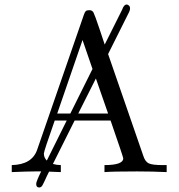

<svg xmlns="http://www.w3.org/2000/svg" viewBox="-20 -761 790 849"><path d="M32 0V-31Q121 -33 144 -98L351 -696Q355 -708 359.5 -712Q364 -716 375 -716Q388 -716 393.5 -705.5Q399 -695 419 -636Q433 -593 443 -564Q520 -717 520 -718Q528 -741 540 -741Q545 -741 550 -736.5Q555 -732 555 -724Q555 -719 553 -713Q553 -712 552 -711V-710L458 -522L614 -71Q622 -46 638 -38.5Q654 -31 699 -31H717V0Q654 -3 586 -3Q478 -3 442 0V-31Q525 -31 525 -61Q525 -66 469 -228H310L214 -36Q231 -31 249 -31V0Q235 0 197 -2Q192 7 187.5 17Q183 27 180.5 32.5Q178 38 175 44Q172 50 170.5 53Q169 56 167 59.5Q165 63 163.5 64Q162 65 160.5 66Q159 67 157 67.5Q155 68 153 68Q140 68 140 52Q140 42 162 -3H134Q101 -3 32 0ZM174 -82Q174 -64 187 -51L275 -228H222Q174 -92 174 -82ZM233 -259H291L389 -456L345 -584ZM326 -259H458L404 -414Z"/></svg>

Font: CMU Serif
Style: Roman
Weight: 500
Version: Version 0.7.0